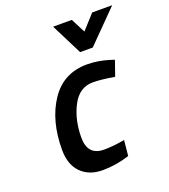

<svg xmlns="http://www.w3.org/2000/svg" viewBox="-138 -845 843 956"><g transform="rotate(-20 283.5 -367.0)"><path d="M404 -580H337L254 -745H353L392 -669L461 -745H567ZM348 -511Q405 -511 466 -492L487 -485L459 -405Q387 -417 344 -417Q273 -417 235 -344.5Q197 -272 197 -177.5Q197 -83 284 -83Q327 -83 375 -91L393 -94L385 -12Q314 11 242.5 11Q171 11 128.5 -32Q86 -75 86 -153Q86 -307 154 -409Q222 -511 348 -511Z"/></g></svg>

Font: Titillium Web SemiBold
Style: Italic
Weight: 600
Italic angle: -13°
Version: Version 1.002;PS 57.000;hotconv 1.0.70;makeotf.lib2.5.55311